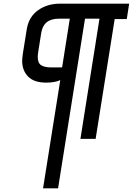

<svg xmlns="http://www.w3.org/2000/svg" viewBox="-20 -758 725 1048"><path d="M309 -321Q299 -315 278 -311Q257 -307 232 -307Q166 -307 133.5 -340Q101 -373 101 -426Q101 -438 105 -467L126 -598Q137 -666 187.5 -702Q238 -738 308 -738H685L672 -654H606L502 0H419L523 -656H444L297 270H215ZM319 -390 361 -656H301Q217 -656 205 -578L189 -477Q186 -458 186 -448Q186 -413 205.5 -401.5Q225 -390 259 -390Z"/></svg>

Font: Exo SemiBold
Style: Italic
Weight: 600
Italic angle: -9°
Designer: Natanael Gama
Foundry: Natanael Gama
Version: Version 1.500; ttfautohint (v1.6)